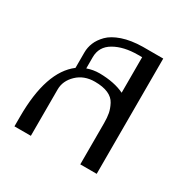

<svg xmlns="http://www.w3.org/2000/svg" viewBox="-135 -712 833 841"><g transform="rotate(30 281.0 -291.5)"><path d="M375 -542H354.5Q282.2 -542 234.9 -514.6Q187.5 -487.3 187.5 -433.6V-377Q216.8 -387.7 250 -387.7Q325.2 -386.7 375 -362.3ZM458 -583V0H375V-208Q375 -236.3 371.1 -256.8Q367.2 -277.3 355.5 -299.8Q343.8 -322.3 317.4 -334Q291 -345.7 250 -345.7Q195.3 -345.7 160.2 -312Q125 -278.3 125 -234.4V0H42V-48.8Q42 -277.3 145.5 -355.5V-433.6Q145.5 -459 155.3 -482.9Q165 -506.8 187.5 -529.8Q210 -552.7 252.9 -567.4Q295.9 -582 354.5 -583Z"/></g></svg>

Font: wanta
Style: Medium
Weight: 500
Version: Version 0.91